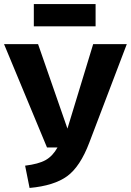

<svg xmlns="http://www.w3.org/2000/svg" viewBox="-32 -911 646 948"><path d="M440 -781H135V-891H440ZM594 -693 409 -207Q364 -88 299.5 -41Q235 6 114 17L92 -93Q158 -101 193 -120.5Q228 -140 252 -183H200L-12 -693H156L301 -276L428 -693Z"/></svg>

Font: Fira Sans
Style: Bold
Weight: 700
Designer: bBox Type GmbH & Carrois Corporate GbR & Edenspiekermann AG
Foundry: bBox Type GmbH & Carrois Corporate GbR & Edenspiekermann AG
Version: Version 4.301;PS 004.301;hotconv 1.0.88;makeotf.lib2.5.64775